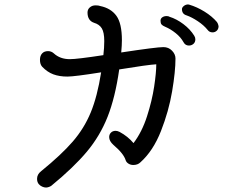

<svg xmlns="http://www.w3.org/2000/svg" viewBox="-20 -801 1040 860"><path d="M766 -539Q766 -481 751 -392Q736 -303 701 -214Q666 -125 609 -74Q597 -62 577 -62Q565 -62 555.5 -68Q546 -74 543 -83Q534 -113 488 -152Q469 -169 469 -187Q469 -199 477 -207Q485 -215 498 -215Q506 -215 516 -210Q553 -190 578 -160Q616 -210 638.5 -280Q661 -350 670.5 -413Q680 -476 680 -513Q643 -511 514 -490Q496 -364 462 -278Q428 -192 369 -121.5Q310 -51 210 31Q206 34 199 36.5Q192 39 186 39Q178 39 169 35Q160 31 154 24Q146 15 146 0Q146 -20 164 -34Q255 -108 306 -167Q357 -226 386.5 -297.5Q416 -369 433 -477Q313 -458 282 -458Q246 -458 219 -468Q192 -478 169 -502Q159 -513 159 -533Q159 -551 168.5 -561.5Q178 -572 195 -572Q210 -572 221 -562Q249 -536 293 -536Q325 -536 443 -554Q447 -587 447 -617Q447 -656 436 -674Q425 -692 401 -699Q372 -709 372 -745Q372 -759 382.5 -768Q393 -777 408 -777Q422 -777 429 -774Q477 -764 501.5 -730Q526 -696 526 -621Q526 -598 523 -566Q681 -590 712 -590Q735 -590 750.5 -574Q766 -558 766 -539ZM910 -667Q893 -688 866 -706Q839 -724 816 -732Q795 -738 795 -760Q795 -767 802.5 -773.5Q810 -780 820 -781Q826 -781 828 -780Q862 -770 896 -749Q930 -728 952 -702Q957 -695 959 -684Q959 -671 951 -663.5Q943 -656 932 -656Q918 -656 910 -667ZM802 -612Q790 -634 767 -652.5Q744 -671 720 -681Q708 -686 703.5 -691.5Q699 -697 699 -708Q699 -718 707 -723.5Q715 -729 726 -729Q735 -729 739 -726Q771 -716 801.5 -693Q832 -670 850 -641Q855 -633 855 -625Q855 -612 846.5 -604.5Q838 -597 826 -597Q810 -597 802 -612Z"/></svg>

Font: Tsukimi Rounded Medium
Style: Regular
Weight: 500
Designer: Takashi Funayama
Foundry: Takashi Funayama
Version: Version 1.032; ttfautohint (v1.8.3)